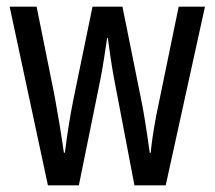

<svg xmlns="http://www.w3.org/2000/svg" viewBox="-20 -557 645 577"><path d="M322 -325 384 0H478L596 -537H517L450 -212C441 -164 435 -124 433 -98H430C420 -170 411 -227 403 -264L348 -537H258L202 -265C189 -202 181 -146 175 -98H172C164 -155 154 -214 144 -269L90 -537H9L124 0H217L283 -325C290 -361 296 -404 302 -443H304C309 -406 315 -363 322 -325Z"/></svg>

Font: Noto Sans Arabic UI XCn
Style: Regular
Weight: 400
Width: 2
Designer: Monotype Design Team, Nadine Chahine and Nizar Qandah
Foundry: Monotype Imaging Inc.
Version: Version 2.010